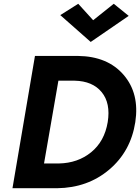

<svg xmlns="http://www.w3.org/2000/svg" viewBox="-20 -996 741 1016"><path d="M473 -889 582 -976 661 -912 460 -774 299 -916 394 -976ZM282 0H46L165 -700H393Q550 -698 634.5 -599.5Q719 -501 696 -350Q672 -195 558 -98.5Q444 -2 282 0ZM375 -569H289L213 -131H292Q392 -133 462.5 -190.5Q533 -248 550 -350Q566 -450 518 -508.5Q470 -567 375 -569Z"/></svg>

Font: Jost* 600 Semi
Style: Italic
Weight: 600
Italic angle: -10°
Version: Version 3.500